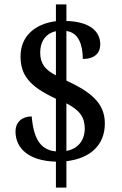

<svg xmlns="http://www.w3.org/2000/svg" viewBox="-20 -780 559 879"><path d="M236 -40V79H284V-42C394 -55 460 -116 460 -215C460 -309 394 -360 284 -411V-638C342 -631 359 -570 359 -510C412 -510 439 -536 439 -577C439 -635 393 -681 284 -684V-760H236V-683C140 -671 74 -614 74 -522C74 -436 115 -384 236 -328V-87C158 -93 133 -158 125 -247C81 -247 51 -221 51 -178C51 -100 113 -43 236 -40ZM236 -637V-435C188 -460 164 -487 164 -540C164 -591 191 -628 236 -637ZM284 -89V-307C344 -276 368 -244 368 -192C368 -138 338 -99 284 -89Z"/></svg>

Font: Noto Serif Devanagari SemiCondensed Medium
Style: Regular
Weight: 500
Width: 4
Designer: Universal Thirst, Indian Type Foundry and the Monotype Design Team
Foundry: Monotype Imaging Inc.
Version: Version 2.004